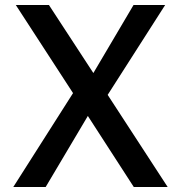

<svg xmlns="http://www.w3.org/2000/svg" viewBox="-20 -745 721 765"><path d="M43 -725H175L352 -454L512 -725H638L409 -367L648 0H513L330 -283L162 0H33L271 -374Z"/></svg>

Font: Reem Kufi Ink
Style: Regular
Weight: 400
Designer: Khaled Hosny
Version: Version 1.7